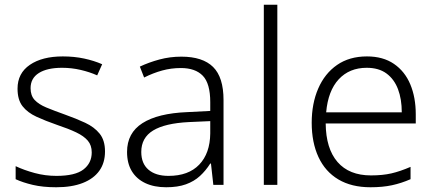

<svg xmlns="http://www.w3.org/2000/svg" viewBox="-20 -780 1830 810"><path d="M423 -141Q423 -93 399 -59.5Q375 -26 329 -8Q283 10 217 10Q161 10 118.5 0Q76 -10 46 -24V-79Q82 -62 126.5 -50Q171 -38 218 -38Q297 -38 332 -65Q367 -92 367 -137Q367 -167 350.5 -186.5Q334 -206 301.5 -221.5Q269 -237 221 -253Q172 -270 134 -287.5Q96 -305 75 -332Q54 -359 54 -406Q54 -471 106 -506.5Q158 -542 245 -542Q293 -542 335 -533Q377 -524 411 -509L390 -462Q359 -476 320.5 -485Q282 -494 242 -494Q179 -494 144 -472Q109 -450 109 -408Q109 -377 126 -358.5Q143 -340 175.5 -326.5Q208 -313 253 -297Q301 -280 339.5 -262Q378 -244 400.5 -216Q423 -188 423 -141Z M745 -541Q835 -541 879 -497.5Q923 -454 923 -358V0H880L870 -90H867Q848 -60 823.5 -37.5Q799 -15 764.5 -2.5Q730 10 681 10Q630 10 593 -7.5Q556 -25 536 -58Q516 -91 516 -139Q516 -219 581 -260.5Q646 -302 770 -307L867 -312V-349Q867 -428 835.5 -460.5Q804 -493 743 -493Q702 -493 664 -482.5Q626 -472 588 -453L570 -499Q608 -517 652.5 -529Q697 -541 745 -541ZM777 -265Q676 -260 626 -229.5Q576 -199 576 -139Q576 -90 606.5 -64Q637 -38 691 -38Q775 -38 820.5 -85.5Q866 -133 867 -217V-269Z M1150 0H1093V-760H1150Z M1528 -542Q1596 -542 1642 -510.5Q1688 -479 1711 -424Q1734 -369 1734 -298V-259H1354Q1355 -153 1404 -96.5Q1453 -40 1545 -40Q1594 -40 1631 -48.5Q1668 -57 1712 -76V-24Q1673 -7 1633.5 1.5Q1594 10 1543 10Q1463 10 1407.5 -23Q1352 -56 1323.5 -117.5Q1295 -179 1295 -262Q1295 -343 1322.5 -406.5Q1350 -470 1402 -506Q1454 -542 1528 -542ZM1527 -494Q1454 -494 1409 -445.5Q1364 -397 1356 -306H1675Q1675 -362 1659 -404Q1643 -446 1610.5 -470Q1578 -494 1527 -494Z"/></svg>

Font: Noto Sans Devanagari Light
Style: Regular
Weight: 300
Version: Version 2.003